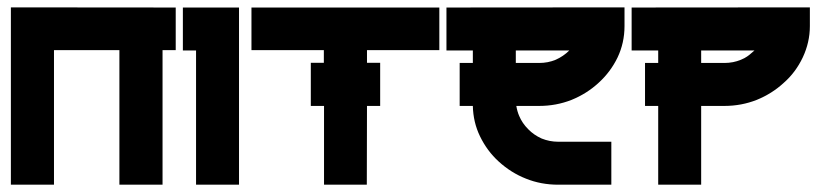

<svg xmlns="http://www.w3.org/2000/svg" viewBox="-20 -506 2248 526"><path d="M461.4 -485.4V-368.7H425.3V0H307.1V-368.7H127.9V0H9.8V-485.8Z M634.8 -485.4V0H517.1V-367.7H481V-485.4Z M1183.6 -368.7H985.4V-334H1021.5V-215.8H985.4L984.9 0H867.7V-215.8H831.5V-334H867.2V-368.7H668.9V-485.4H1183.6Z M1690.9 -485.8V-434.6Q1690.9 -388.7 1671.9 -348.6Q1652.8 -309.1 1620.1 -279.3Q1587.9 -249.5 1545.9 -232.4Q1503.9 -215.8 1457 -215.8H1394.5Q1397 -200.7 1402.3 -188.5Q1410.6 -168.5 1427.2 -151.9Q1442.4 -136.2 1463.9 -126.5Q1485.8 -117.7 1509.3 -117.7H1654.8V0H1509.3Q1461.9 0 1420.9 -16.6Q1379.9 -32.7 1346.2 -63.5Q1314.5 -92.3 1294.9 -132.8Q1276.4 -170.9 1275.4 -215.8H1239.3V-333.5H1275.4V-367.7H1203.1V-485.4ZM1502.4 -342.3Q1523.4 -351.6 1539.6 -367.7H1393.1V-333.5H1457Q1481.4 -333.5 1502.4 -342.3Z M2198.7 -485.8V-434.6Q2198.7 -390.1 2179.2 -348.6Q2159.7 -307.6 2127.4 -279.3Q2095.2 -249.5 2053.2 -232.4Q2011.2 -215.8 1964.4 -215.8H1900.9V0H1783.2V-215.8H1747.1V-333.5H1783.2V-367.7H1710.4V-485.4ZM2009.8 -342.3Q2015.6 -344.7 2019.3 -346.7Q2022.9 -348.6 2026.6 -351.1Q2030.3 -353.5 2032 -355Q2033.7 -356.4 2038.6 -360.6Q2043.5 -364.7 2046.9 -367.7H1900.9V-333.5H1964.4Q1988.8 -333.5 2009.8 -342.3Z"/></svg>

Font: Sangha Kali
Style: Regular
Weight: 400
Designer: Seslavinskaya Anna
Foundry: Popkern
Version: Version 2.000;PS 002.000;hotconv 1.0.88;makeotf.lib2.5.64775